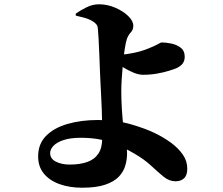

<svg xmlns="http://www.w3.org/2000/svg" viewBox="-20 -817 1040 896"><path d="M363 59Q305 59 258.5 42.5Q212 26 185 -6.5Q158 -39 158 -87Q158 -146 195.5 -183.5Q233 -221 296.5 -239Q360 -257 437 -257Q523 -257 592.5 -236.5Q662 -216 702 -196Q742 -177 776.5 -152Q811 -127 832.5 -96.5Q854 -66 854 -30Q854 1 839 15Q824 29 799 29Q770 29 744 8Q718 -13 685.5 -43.5Q653 -74 604 -102Q558 -129 499 -151.5Q440 -174 356 -174Q309 -174 277 -163.5Q245 -153 229.5 -136.5Q214 -120 214 -103Q214 -76 241 -62.5Q268 -49 305 -49Q353 -49 387 -61Q421 -73 439 -100Q457 -127 457 -172Q457 -213 456.5 -245Q456 -277 455 -302.5Q454 -328 453 -349Q452 -370 451 -389.5Q450 -409 449 -429Q448 -448 446.5 -484.5Q445 -521 443.5 -562.5Q442 -604 440 -637Q438 -670 437 -681Q436 -695 430 -703Q424 -711 412 -718Q394 -729 370.5 -735Q347 -741 334 -744L333 -753Q354 -768 383 -782.5Q412 -797 442 -797Q481 -797 518 -781Q555 -765 578.5 -742Q602 -719 602 -697Q602 -678 590.5 -666Q579 -654 572 -635Q567 -620 562 -588Q557 -556 553.5 -519Q550 -482 548 -448Q546 -414 546 -394Q546 -376 546.5 -355Q547 -334 548.5 -311Q550 -288 552 -263.5Q554 -239 558 -213Q563 -181 568 -155.5Q573 -130 573 -101Q573 -72 564.5 -43.5Q556 -15 534 8Q512 31 470.5 45Q429 59 363 59ZM648 -468Q627 -468 602 -478.5Q577 -489 554.5 -503Q532 -517 517 -527L515 -567Q527 -565 535 -564Q543 -563 552 -563Q569 -563 605.5 -570.5Q642 -578 673 -591Q701 -602 716 -610.5Q731 -619 734 -619Q753 -619 778.5 -614Q804 -609 823 -594.5Q842 -580 842 -552Q842 -535 833.5 -522Q825 -509 802 -498Q792 -494 768 -486.5Q744 -479 712.5 -473.5Q681 -468 648 -468Z"/></svg>

Font: Noto Serif SC ExtraLight Black
Style: Regular
Weight: 900
Version: Version 2.002-H1;hotconv 1.1.0;makeotfexe 2.6.0